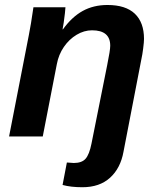

<svg xmlns="http://www.w3.org/2000/svg" viewBox="-20 -558 651 785"><path d="M316.9 207.5Q269.5 207.5 235.8 198.2L253.4 106.4Q260.3 106.9 267.6 107.4Q274.9 107.9 281.7 108.4Q314.5 108.4 329.8 91.1Q345.2 73.7 354 29.3L418 -290.5Q430.7 -352.5 430.7 -371.1Q430.7 -434.1 356.4 -434.1Q323.7 -434.1 293.2 -415.8Q262.7 -397.5 241.2 -366.2Q219.7 -335 212.4 -295.9L154.8 0H17.1L98.1 -415.5Q102.1 -435.1 106.7 -463.1Q111.3 -491.2 116.7 -528.3H247.6Q247.6 -522.5 245.4 -503.7Q243.2 -484.9 240.5 -465.6Q237.8 -446.3 235.8 -438H237.3Q273.9 -488.8 318.1 -513.2Q362.3 -537.6 419.4 -537.6Q493.7 -537.6 531.2 -502Q568.8 -466.3 568.8 -398.9Q568.8 -386.7 565.4 -360.1Q562 -333.5 558.6 -318.8L484.9 62.5Q472.7 129.9 429.9 168.7Q387.2 207.5 316.9 207.5Z"/></svg>

Font: Arimo
Style: Italic
Weight: 400
Italic angle: -12°
Designer: Steve Matteson
Foundry: Monotype Imaging Inc.
Version: Version 1.33